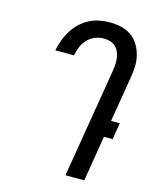

<svg xmlns="http://www.w3.org/2000/svg" viewBox="-112 -820 724 896"><g transform="rotate(15 250.0 -371.5)"><path d="M291 0 379 -531Q381 -547 382 -562.5Q383 -578 380.5 -593Q378 -608 372 -621.5Q366 -635 355.5 -644.5Q345 -654 330 -658.5Q315 -663 299 -663Q279 -663 258 -655Q237 -647 221.5 -630.5Q206 -614 197.5 -594Q189 -574 185 -553V-551H95V-554Q100 -579 109 -603Q118 -627 132 -649.5Q146 -672 165.5 -690.5Q185 -709 208 -721Q231 -733 256.5 -738Q282 -743 307 -743Q335 -743 362 -737Q389 -731 410.5 -716Q432 -701 446 -678.5Q460 -656 467 -629.5Q474 -603 473 -574.5Q472 -546 467 -518L431 -300H473L460 -220H418L382 0Z"/></g></svg>

Font: Iosevka Medium
Style: Italic
Weight: 500
Italic angle: -9°
Monospace: yes
Designer: Belleve Invis
Foundry: Belleve Invis
Version: Version 32.5.0; ttfautohint (v1.8.4)